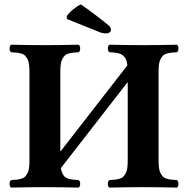

<svg xmlns="http://www.w3.org/2000/svg" viewBox="-20 -850 854 872"><path d="M113.8 -522.9Q113.8 -543.5 111.8 -558.1Q109.9 -572.8 104.2 -582.5Q98.6 -592.3 93.3 -597.9Q87.9 -603.5 76.7 -606.7Q65.4 -609.9 56.4 -610.8Q47.4 -611.8 30.8 -612.8Q23.4 -617.2 23.4 -629.9Q23.4 -642.6 30.8 -647Q110.8 -645 185.1 -645Q256.8 -645 336.9 -647Q344.2 -642.6 344.2 -629.9Q344.2 -617.2 336.9 -612.8Q320.3 -611.8 311.3 -610.8Q302.2 -609.9 291 -606.7Q279.8 -603.5 274.4 -597.9Q269 -592.3 263.4 -582.5Q257.8 -572.8 255.9 -558.1Q253.9 -543.5 253.9 -522.9V-161.1L558.6 -553.2Q557.1 -566.4 553.7 -576.2Q550.3 -585.9 544.7 -592Q539.1 -598.1 533.2 -602.1Q527.3 -606 517.3 -608.2Q507.3 -610.4 499.3 -611.3Q491.2 -612.3 477.1 -612.8Q469.7 -617.2 469.7 -629.9Q469.7 -642.6 477.1 -647Q557.1 -645 630.9 -645Q703.1 -645 783.2 -647Q790.5 -642.6 790.5 -629.9Q790.5 -617.2 783.2 -612.8Q766.6 -611.8 757.6 -610.8Q748.5 -609.9 737.3 -606.7Q726.1 -603.5 720.7 -597.9Q715.3 -592.3 709.7 -582.5Q704.1 -572.8 702.1 -558.1Q700.2 -543.5 700.2 -522.9V-122.1Q700.2 -101.6 702.1 -86.9Q704.1 -72.3 709.7 -62.5Q715.3 -52.7 720.7 -47.1Q726.1 -41.5 737.3 -38.3Q748.5 -35.2 757.6 -34.2Q766.6 -33.2 783.2 -32.2Q790.5 -27.8 790.5 -15.1Q790.5 -2.4 783.2 2Q703.1 0 630.9 0Q557.1 0 477.1 2Q469.7 -2.4 469.7 -15.1Q469.7 -27.8 477.1 -32.2Q493.7 -33.2 502.7 -34.2Q511.7 -35.2 522.9 -38.3Q534.2 -41.5 539.6 -47.1Q544.9 -52.7 550.5 -62.5Q556.2 -72.3 558.1 -86.9Q560.1 -101.6 560.1 -122.1V-477.5L256.3 -86.4Q258.8 -72.3 263.7 -62.3Q268.6 -52.2 274.4 -46.9Q280.3 -41.5 291.3 -38.3Q302.2 -35.2 311.3 -34.2Q320.3 -33.2 336.9 -32.2Q344.2 -27.8 344.2 -15.1Q344.2 -2.4 336.9 2Q256.8 0 185.1 0Q110.8 0 30.8 2Q23.4 -2.4 23.4 -15.1Q23.4 -27.8 30.8 -32.2Q47.4 -33.2 56.4 -34.2Q65.4 -35.2 76.7 -38.3Q87.9 -41.5 93.3 -47.1Q98.6 -52.7 104.2 -62.5Q109.9 -72.3 111.8 -86.9Q113.8 -101.6 113.8 -122.1ZM347.2 -830.1Q328.1 -820.8 310.1 -805.7Q292 -790.5 282.2 -774.9L285.2 -763.2L429.2 -705.1Q446.3 -698.2 463.9 -698.2Q470.7 -698.2 477.3 -702.6Q483.9 -707 483.9 -712.9Q483.9 -726.1 474.1 -733.9Q458 -748 417.2 -779.1Q376.5 -810.1 347.2 -830.1Z"/></svg>

Font: Linux Libertine G
Style: Bold
Weight: 700
Designer: Philipp H. Poll
Foundry: Philipp H. Poll
Version: Version 5.0.3